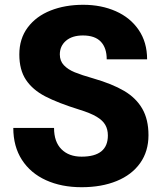

<svg xmlns="http://www.w3.org/2000/svg" viewBox="-20 -780 687 810"><path d="M208 -240.2Q208 -181.6 239.3 -150.4Q270.5 -119.1 324.2 -119.1Q435.1 -119.1 435.1 -208.5Q435.1 -233.9 424.3 -252.9Q413.6 -272 387.5 -287.6Q361.3 -303.2 314.9 -317.4Q224.1 -345.7 170.7 -373.5Q117.2 -401.4 89.4 -443.4Q61.5 -485.4 61.5 -550.3Q61.5 -616.7 96.9 -664.1Q132.3 -711.4 193.4 -735.6Q254.4 -759.8 331.1 -759.8Q407.2 -759.8 468.5 -732.7Q529.8 -705.6 565.2 -653.6Q600.6 -601.6 600.6 -529.8H430.2Q430.2 -578.1 405.3 -604.2Q380.4 -630.4 329.6 -630.4Q284.7 -630.4 258.5 -608.2Q232.4 -585.9 232.4 -550.3Q232.4 -522.9 249.5 -504.9Q266.6 -486.8 295.2 -475.1Q323.7 -463.4 373.5 -449.2Q453.1 -426.3 503.7 -396.5Q554.2 -366.7 580.3 -321.3Q606.4 -275.9 606.4 -209.5Q606.4 -141.6 571.3 -92Q536.1 -42.5 472.4 -16.4Q408.7 9.8 324.2 9.8Q239.3 9.8 174.1 -19.8Q108.9 -49.3 72.5 -105.7Q36.1 -162.1 36.1 -240.2Z"/></svg>

Font: Mardoto Black
Style: Regular
Weight: 900
Designer: Christian Robertson, Vahan Hovhannisyan
Foundry: Google
Version: Version 1.000